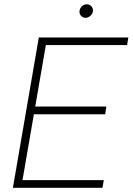

<svg xmlns="http://www.w3.org/2000/svg" viewBox="-20 -888 627 908"><path d="M470.7 -36.1 464.8 0H62.5L67.9 -36.1ZM203.1 -710.9 80.1 0H41L163.6 -710.9ZM482.9 -384.3 477.5 -347.7H123L128.9 -384.3ZM586.9 -710.9 581.1 -674.8H179.7L185.1 -710.9ZM356 -835.9Q357.4 -848.6 367.4 -858.2Q377.4 -867.7 390.1 -867.7Q403.8 -867.7 412.4 -857.9Q420.9 -848.1 419.4 -835Q418 -822.8 407.7 -813.5Q397.5 -804.2 384.8 -803.7Q371.6 -803.7 363 -813.5Q354.5 -823.2 356 -835.9Z"/></svg>

Font: Roboto ExtraLight
Style: Italic
Weight: 250
Designer: Christian Robertson
Foundry: Google
Version: Version 3.009; 2024